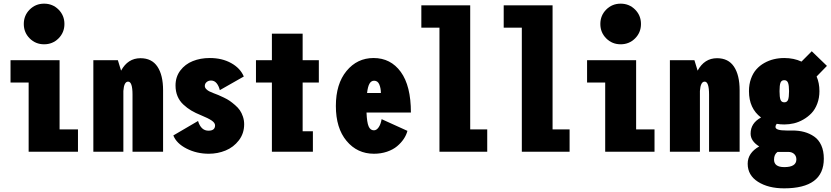

<svg xmlns="http://www.w3.org/2000/svg" viewBox="-20 -829 4540 1049"><path d="M299.8 -619.2Q267.5 -587 221 -587Q174.5 -587 142.2 -619.2Q110 -651.5 110 -698Q110 -744.5 142.2 -776.8Q174.5 -809 221 -809Q267.5 -809 299.8 -776.8Q332 -744.5 332 -698Q332 -651.5 299.8 -619.2ZM305.5 -122H406V0H136.5V-378H37.5V-500H305.5Z M490 0V-500H624L641.5 -443Q678.5 -511 747.5 -511Q809.5 -511 840.2 -464.8Q871 -418.5 871 -336V0H704V-312Q704 -383 680 -383Q657.5 -383 654 -332V0Z M1121 11Q1054.5 11 999.2 -17.2Q944 -45.5 927 -89L1062 -168Q1078 -115 1119 -115Q1155 -115 1155 -144Q1155 -158 1136 -170.8Q1117 -183.5 1079 -199Q1048 -211.5 1025.2 -225Q1002.5 -238.5 981.8 -257.8Q961 -277 950 -303.2Q939 -329.5 939 -362Q939 -409 965.2 -443.8Q991.5 -478.5 1033.2 -495.2Q1075 -512 1126 -512Q1193.5 -512 1243.2 -484.2Q1293 -456.5 1312 -411L1181 -336.5Q1175.5 -359.5 1163.5 -374.2Q1151.5 -389 1133 -389Q1118.5 -389 1108.8 -380.5Q1099 -372 1099 -359.5Q1099 -350 1107 -342Q1115 -334 1123.8 -329.8Q1132.5 -325.5 1146.5 -320Q1162.5 -314 1172.8 -309.8Q1183 -305.5 1202.5 -296.2Q1222 -287 1235 -278Q1248 -269 1264.2 -255Q1280.5 -241 1290.5 -226.5Q1300.5 -212 1307.2 -192Q1314 -172 1314 -150Q1314 -100 1285 -62.2Q1256 -24.5 1212.8 -6.8Q1169.5 11 1121 11Z M1633.5 -112H1689.5V0H1465.5V-378H1378.5V-500H1465.5V-645H1633.5V-500H1722V-378H1633.5Z M2206 -114Q2200 -91 2185.8 -69.8Q2171.5 -48.5 2149.5 -30Q2127.5 -11.5 2094.5 -0.2Q2061.5 11 2023 11Q1932 11 1873.5 -59Q1815 -129 1815 -250Q1815 -370.5 1873.2 -441.2Q1931.5 -512 2021 -512Q2114.5 -512 2169.8 -436Q2225 -360 2225 -214H1982.5Q1984.5 -161 1993.8 -139Q2003 -117 2023 -117Q2037.5 -117 2049 -133.8Q2060.5 -150.5 2065 -178ZM2024 -388Q2008 -388 1998.8 -372Q1989.5 -356 1985.5 -321H2061Q2061 -346.5 2052.5 -367.2Q2044 -388 2024 -388Z M2549 -122H2642V0H2381V-678H2282V-800H2549Z M2999 -122H3092V0H2831V-678H2732V-800H2999Z M3449.8 -619.2Q3417.5 -587 3371 -587Q3324.5 -587 3292.2 -619.2Q3260 -651.5 3260 -698Q3260 -744.5 3292.2 -776.8Q3324.5 -809 3371 -809Q3417.5 -809 3449.8 -776.8Q3482 -744.5 3482 -698Q3482 -651.5 3449.8 -619.2ZM3455.5 -122H3556V0H3286.5V-378H3187.5V-500H3455.5Z M3640 0V-500H3774L3791.5 -443Q3828.5 -511 3897.5 -511Q3959.5 -511 3990.2 -464.8Q4021 -418.5 4021 -336V0H3854V-312Q3854 -383 3830 -383Q3807.5 -383 3804 -332V0Z M4265 -149Q4242.5 -149 4223.5 -152.5Q4217 -144.5 4217 -135Q4217 -116 4277 -116H4309Q4344.5 -116 4374 -108Q4403.5 -100 4428.2 -83Q4453 -66 4467 -35.2Q4481 -4.5 4481 38Q4481 200 4264 200Q4177.5 200 4121.2 164.2Q4065 128.5 4065 65.5Q4065 6.5 4128 -29Q4081 -58 4081 -99Q4081 -156.5 4138 -187Q4072 -236.5 4072 -331Q4072 -368 4083 -398.8Q4094 -429.5 4112.5 -450.2Q4131 -471 4156 -485Q4181 -499 4208.2 -505.5Q4235.5 -512 4265 -512Q4317 -512 4359 -492.5L4415 -549L4498 -469L4441.5 -411Q4457 -376 4457 -331Q4457 -294 4445.2 -262.8Q4433.5 -231.5 4414 -211Q4394.5 -190.5 4369.2 -176Q4344 -161.5 4317.8 -155.2Q4291.5 -149 4265 -149ZM4291 -331Q4291 -362 4285.5 -376.5Q4280 -391 4265 -391Q4249.5 -391 4244.2 -377Q4239 -363 4239 -331Q4239 -298.5 4244.2 -284.2Q4249.5 -270 4265 -270Q4280.5 -270 4285.8 -284.2Q4291 -298.5 4291 -331ZM4209 43Q4209 84 4265 84Q4331 84 4331 42Q4331 23.5 4318.8 12.2Q4306.5 1 4287 1H4228Q4209 14.5 4209 43Z"/></svg>

Font: League Mono Condensed ExtraBold
Style: Regular
Weight: 800
Width: 1
Designer: Tyler Finck
Foundry: The League of Moveable Type / Tyler Finck
Version: Version 2.210